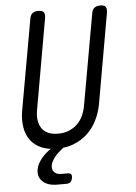

<svg xmlns="http://www.w3.org/2000/svg" viewBox="-61 -776 722 1023"><g transform="rotate(-5 300.0 -264.5)"><path d="M137 -690Q140 -711 151.5 -720.5Q163 -730 183.5 -730Q204 -730 211.5 -720.5Q219 -711 216 -690L131 -207Q125 -176 128.5 -151Q132 -126 144 -107.5Q156 -89 178 -79Q200 -69 232 -69Q264 -69 289.5 -79.5Q315 -90 334 -108Q353 -126 365 -151.5Q377 -177 382 -207L468 -690Q471 -711 482.5 -720.5Q494 -730 514.5 -730Q535 -730 542.5 -720.5Q550 -711 547 -690L462 -207Q453 -159 432.5 -119Q412 -79 381 -50.5Q350 -22 309 -6Q282 5 252 8Q223 31 206 51Q187 75 183 96Q179 118 191.5 132Q204 146 228 146H262Q276 146 281.5 152.5Q287 159 284 173Q282 187 274 194Q266 201 252 201H203Q152 201 125.5 176Q99 151 106 111Q111 82 136 52Q154 30 185 8Q156 4 133 -6Q98 -22 77 -50.5Q56 -79 49.5 -119.5Q43 -160 51 -207Z"/></g></svg>

Font: Maple Mono NL Light
Style: Italic
Weight: 300
Italic angle: -10°
Monospace: yes
Designer: subframe7536
Version: Version 7.000